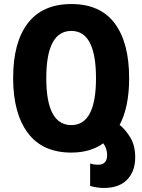

<svg xmlns="http://www.w3.org/2000/svg" viewBox="-20 -745 705 950"><path d="M494 185Q569 185 609 144Q649 103 649 33Q649 -24 625.5 -63.5Q602 -103 572 -127Q619 -216 619 -358Q619 -534 547.5 -629.5Q476 -725 333 -725Q191 -725 118 -630.5Q45 -536 45 -359Q45 -185 117.5 -87.5Q190 10 333 10Q427 10 491 -36Q510 -10 510 22Q510 70 466 70Q444 70 426 64V175Q461 185 494 185ZM333 -126Q209 -126 209 -358Q209 -592 333 -592Q455 -592 455 -358Q455 -126 333 -126Z"/></svg>

Font: Noto Sans Georgian Condensed Extra
Style: Regular
Weight: 800
Width: 3
Designer: Monotype Design Team
Foundry: Monotype Imaging Inc.
Version: Version 1.901